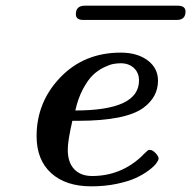

<svg xmlns="http://www.w3.org/2000/svg" viewBox="-20 -640 668 671"><path d="M107.9 -164.1Q107.9 -283.2 190.9 -369.6Q273.9 -456.1 401.9 -456.1Q460 -456.1 496.1 -429Q532.2 -401.9 532.2 -357.9Q532.2 -300.8 481 -263.2Q419.9 -218.3 254.9 -217.8H232.9Q216.8 -147.9 216.8 -117.2Q216.8 -72.3 239.5 -48.6Q262.2 -24.9 301.8 -24.9Q400.9 -24.9 474.1 -92.8Q478 -96.7 482.4 -101.3Q486.8 -106 489.5 -107.9Q492.2 -109.9 494.6 -112.5Q497.1 -115.2 499 -115.7Q501 -116.2 503.9 -116.2Q512.7 -116.2 523.4 -105.2Q534.2 -94.2 534.2 -85.9Q534.2 -80.1 526.1 -69.1Q518.1 -58.1 499 -43.9Q480 -29.8 454.1 -17.8Q428.2 -5.9 387.2 2.7Q346.2 11.2 298.8 11.2Q210 11.2 158.9 -34.9Q107.9 -81.1 107.9 -164.1ZM243.2 -253.9Q466.3 -253.9 465.8 -358.9Q465.8 -385.7 448 -402.3Q430.2 -418.9 401.9 -418.9Q389.6 -418.9 376.2 -416.5Q362.8 -414.1 342.3 -404.1Q321.8 -394 304.4 -377.4Q287.1 -360.8 270 -328.9Q252.9 -296.9 243.2 -253.9ZM245.1 -590.3Q245.1 -620.1 276.4 -620.1H601.1Q627.9 -620.1 628.4 -600.1Q628.4 -570.3 598.1 -570.3H271Q245.1 -570.3 245.1 -590.3Z"/></svg>

Font: CMU Serif
Style: BoldItalic
Weight: 700
Italic angle: -14.04°
Version: Version 0.7.0